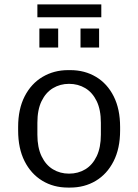

<svg xmlns="http://www.w3.org/2000/svg" viewBox="-20 -838 625 868"><path d="M287 10Q222 10 171 -21Q120 -52 91 -109.5Q62 -167 62 -248V-264Q62 -345 91.5 -402.5Q121 -460 172.5 -490.5Q224 -521 288 -521H298Q363 -521 414 -490.5Q465 -460 494 -402.5Q523 -345 523 -264V-248Q523 -167 493.5 -109Q464 -51 413 -20.5Q362 10 297 10ZM292 -53Q333 -53 365.5 -72.5Q398 -92 417 -131.5Q436 -171 436 -229V-283Q436 -342 417 -381Q398 -420 365.5 -439.5Q333 -459 292 -459Q252 -459 219.5 -439.5Q187 -420 168 -381Q149 -342 149 -283V-229Q149 -171 168 -131.5Q187 -92 219.5 -72.5Q252 -53 292 -53ZM149 -760V-818H438V-760ZM158 -623V-709H243V-623ZM344 -623V-709H428V-623Z"/></svg>

Font: Chivo Medium Light
Style: Regular
Weight: 300
Version: Version 2.002